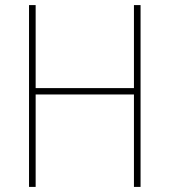

<svg xmlns="http://www.w3.org/2000/svg" viewBox="-20 -734 665 754"><path d="M532 0H506V-363H120V0H94V-714H120V-388H506V-714H532Z"/></svg>

Font: Noto Sans Lao UI SemCond Thin
Style: Regular
Weight: 100
Width: 4
Designer: Monotype Design Team
Foundry: Monotype Imaging Inc.
Version: Version 2.000; ttfautohint (v1.8.4.7-5d5b)